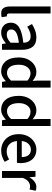

<svg xmlns="http://www.w3.org/2000/svg" viewBox="1130 -1966 850 3149"><g transform="rotate(90 1554.5 -392.0)"><path d="M201.2 13.2Q138.7 13.2 112.8 -24.4Q86.9 -62 86.9 -128.9V-796.9H201.2V-123Q201.2 -99.6 209.7 -90.3Q218.3 -81.1 229 -81.1Q232.9 -81.1 236.8 -81.3Q240.7 -81.5 248 -83L263.2 3.9Q252.4 7.8 237.3 10.5Q222.2 13.2 201.2 13.2Z M514.6 13.2Q443.4 13.2 398.2 -30Q353 -73.2 353 -146Q353 -234.4 431.6 -282.7Q510.3 -331.1 681.6 -350.1Q681.2 -381.8 671.9 -409.2Q662.6 -436.5 639.9 -453.4Q617.2 -470.2 576.7 -470.2Q533.2 -470.2 493.2 -453.4Q453.1 -436.5 418 -414.1L375 -492.2Q417.5 -519 474.1 -541.5Q530.8 -564 596.7 -564Q699.7 -564 748.3 -502.2Q796.9 -440.4 796.9 -331.1V0H702.6L692.9 -63H689.9Q652.3 -30.8 608.4 -8.8Q564.5 13.2 514.6 13.2ZM549.8 -78.1Q585.9 -78.1 616.9 -94.7Q647.9 -111.3 681.6 -142.1V-276.9Q559.6 -262.2 511.7 -231.4Q463.9 -200.7 463.9 -153.8Q463.9 -113.3 488.5 -95.7Q513.2 -78.1 549.8 -78.1Z M1149.9 13.2Q1046.4 13.2 984.6 -62.3Q922.9 -137.7 922.9 -273.9Q922.9 -363.3 956.3 -428.5Q989.7 -493.7 1043.7 -528.8Q1097.7 -564 1159.2 -564Q1206.1 -564 1239.7 -547.1Q1273.4 -530.3 1307.1 -502L1302.2 -592.8V-796.9H1417V0H1323.2L1313 -62H1310.1Q1279.3 -30.3 1238 -8.5Q1196.8 13.2 1149.9 13.2ZM1177.2 -82Q1243.7 -82 1302.2 -148.9V-418Q1271.5 -445.8 1241.7 -456.8Q1211.9 -467.8 1181.2 -467.8Q1142.6 -467.8 1111.1 -444.6Q1079.6 -421.4 1060.8 -378.4Q1042 -335.4 1042 -275.9Q1042 -182.1 1077.1 -132.1Q1112.3 -82 1177.2 -82Z M1779.8 13.2Q1676.3 13.2 1614.5 -62.3Q1552.7 -137.7 1552.7 -273.9Q1552.7 -363.3 1586.2 -428.5Q1619.6 -493.7 1673.6 -528.8Q1727.5 -564 1789.1 -564Q1835.9 -564 1869.6 -547.1Q1903.3 -530.3 1937 -502L1932.1 -592.8V-796.9H2046.9V0H1953.1L1942.9 -62H1939.9Q1909.2 -30.3 1867.9 -8.5Q1826.7 13.2 1779.8 13.2ZM1807.1 -82Q1873.5 -82 1932.1 -148.9V-418Q1901.4 -445.8 1871.6 -456.8Q1841.8 -467.8 1811 -467.8Q1772.5 -467.8 1741 -444.6Q1709.5 -421.4 1690.7 -378.4Q1671.9 -335.4 1671.9 -275.9Q1671.9 -182.1 1707 -132.1Q1742.2 -82 1807.1 -82Z M2448.7 13.2Q2374.5 13.2 2313.7 -21Q2252.9 -55.2 2216.8 -119.4Q2180.7 -183.6 2180.7 -273.9Q2180.7 -363.3 2216.6 -428.5Q2252.4 -493.7 2309.8 -528.8Q2367.2 -564 2431.6 -564Q2504.9 -564 2554.7 -531.2Q2604.5 -498.5 2630.1 -439.7Q2655.8 -380.9 2655.8 -303.2Q2655.8 -266.6 2650.9 -245.1H2293.9Q2300.8 -166 2346.7 -121.6Q2392.6 -77.1 2463.9 -77.1Q2500.5 -77.1 2532.7 -87.9Q2564.9 -98.6 2594.7 -118.2L2634.8 -44.9Q2596.7 -19.5 2549.8 -3.2Q2502.9 13.2 2448.7 13.2ZM2293 -324.2H2556.6Q2556.6 -395 2525.1 -434.6Q2493.7 -474.1 2433.6 -474.1Q2381.8 -474.1 2341.6 -435.5Q2301.3 -397 2293 -324.2Z M2784.7 0V-549.8H2878.9L2887.7 -451.2H2890.6Q2919.9 -504.4 2961.2 -534.2Q3002.4 -564 3046.9 -564Q3066.9 -564 3081.5 -561Q3096.2 -558.1 3108.9 -551.8L3087.9 -452.1Q3073.7 -456.5 3061.5 -458.7Q3049.3 -460.9 3032.7 -460.9Q2999 -460.9 2961.9 -434.6Q2924.8 -408.2 2898.9 -342.8V0Z"/></g></svg>

Font: `nÑOS CN Medium
Style: Regular
Weight: 500
Designer: Ryoko NISHIZUKA ?XZm?[P (kana & ideographs); Paul D. Hunt (Latin, Greek & Cyrillic); Wenlong ZHANG _ e??? (bopomofo); Sa
Foundry: Adobe Systems Incorporated
Version: Version 1.004 June 21, 2023